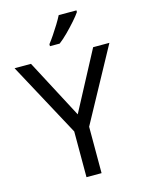

<svg xmlns="http://www.w3.org/2000/svg" viewBox="-137 -1026 840 1107"><g transform="rotate(-15 283.0 -472.0)"><path d="M283 -363 469 -714H566L328 -277V0H238V-273L0 -714H98ZM431 -934Q419 -916 394 -887.5Q369 -859 340.5 -830.5Q312 -802 288 -784H230V-796Q245 -815 262.5 -841Q280 -867 297 -894.5Q314 -922 325 -944H431Z"/></g></svg>

Font: Noto Sans Gunjala Gondi Semibold
Style: Regular
Weight: 600
Designer: Ek Type
Foundry: Ek Type
Version: Version 1.004; ttfautohint (v1.8.4.7-5d5b)